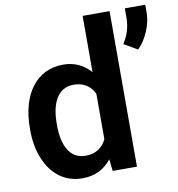

<svg xmlns="http://www.w3.org/2000/svg" viewBox="-84 -826 845 912"><g transform="rotate(-10 338.5 -370.0)"><path d="M35.6 -257.8C35.6 -206.5 43.9 -161.1 60.5 -120.6C93.3 -40 155.8 9.8 241.7 9.8C302.2 9.8 348.1 -14.6 381.3 -57.1L387.7 0H504.9V-750H375V-478.5C342.3 -516.1 299.3 -538.1 242.7 -538.1C112.8 -538.1 35.6 -429.2 35.6 -268.1ZM165 -268.1C165 -361.3 196.8 -435.5 275.4 -435.5C324.2 -435.5 356.9 -412.6 375 -374V-155.3C356.9 -117.7 324.7 -93.3 274.4 -93.3C194.8 -93.3 165 -167 165 -257.8ZM578.6 -750.5V-709C578.6 -656.7 564.9 -620.1 542 -584.5L606.9 -546.9C627.9 -566.9 644.5 -592.8 657.7 -624C670.9 -654.8 677.2 -685.1 677.2 -714.4V-750.5Z"/></g></svg>

Font: Vazirmatn SemiBold
Style: Regular
Weight: 600
Designer: Saber Rastikerdar
Foundry: Saber Rastikerdar
Version: Version 33.003